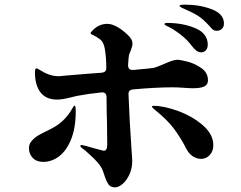

<svg xmlns="http://www.w3.org/2000/svg" viewBox="-20 -837 1040 829"><path d="M947 -735Q947 -721 938 -712.5Q929 -704 916 -704Q906 -704 900 -708.5Q894 -713 884 -725Q856 -756 832 -770.5Q808 -785 764 -804Q755 -809 755 -812Q755 -817 779 -817Q842 -817 894.5 -797Q947 -777 947 -735ZM690 -733Q690 -738 702 -738Q769 -738 823 -715.5Q877 -693 877 -644Q877 -629 869 -620Q861 -611 849 -611Q837 -611 827.5 -618.5Q818 -626 808 -639Q789 -665 758 -689Q727 -713 698 -726Q690 -730 690 -733ZM555 -451Q533 -449 535 -428Q539 -318 548 -189L551 -143Q551 -110 539 -84Q527 -58 509.5 -43Q492 -28 476 -28Q457 -28 448 -41.5Q439 -55 433 -73.5Q427 -92 424 -100Q416 -123 382.5 -155.5Q349 -188 333 -198Q327 -203 327 -207Q327 -211 333 -211Q338 -211 393 -195L428 -186Q443 -186 443 -212L442 -304Q440 -364 440 -417Q440 -440 418 -438Q360 -432 313 -423L292 -418Q250 -407 227 -407Q179 -407 155 -438Q131 -469 131 -524Q131 -542 137 -542Q141 -542 148 -537Q174 -521 193.5 -514.5Q213 -508 232 -508Q240 -508 256 -510L352 -518Q373 -519 419 -523Q439 -525 439 -543Q439 -591 432 -629Q427 -655 413.5 -666Q400 -677 379 -687Q371 -690 371 -694Q371 -697 382 -708Q409 -734 443 -734Q481 -734 532 -686Q552 -667 552 -650Q552 -638 546 -623Q540 -608 537 -600Q535 -590 533 -556Q533 -533 556 -535Q635 -542 644 -544Q656 -547 689 -561Q704 -568 719.5 -573.5Q735 -579 746 -579Q757 -579 789 -571Q821 -563 849.5 -543Q878 -523 878 -490Q878 -472 862.5 -464Q847 -456 813 -456Q799 -456 773 -458Q745 -460 726 -460Q654 -460 555 -451ZM307 -357Q307 -285 287 -235.5Q267 -186 235 -162Q203 -138 167 -138Q138 -138 121.5 -155Q105 -172 105 -198Q105 -216 118.5 -230.5Q132 -245 148 -254Q164 -263 199 -280Q233 -297 256 -320.5Q279 -344 291 -367Q299 -381 302 -381Q307 -381 307 -357ZM901 -210Q901 -184 885.5 -167.5Q870 -151 848 -151Q832 -151 816 -160Q800 -169 789 -187Q782 -197 777 -209Q756 -248 729 -284Q702 -320 645 -366Q636 -374 636 -376Q636 -380 644 -380Q688 -380 749.5 -357.5Q811 -335 856 -296Q901 -257 901 -210Z"/></svg>

Font: Shippori Antique B1
Style: Regular
Weight: 400
Designer: FONTDASU
Foundry: FONTDASU / Google Inc. / but / Adobe
Version: Version 2.001